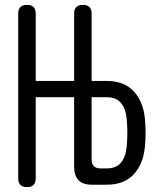

<svg xmlns="http://www.w3.org/2000/svg" viewBox="-20 -760 640 790"><path d="M285 -360H127V-26Q127 -8 118 1Q109 10 91 10Q73 10 64 1Q55 -8 55 -26V-704Q55 -722 64 -731Q73 -740 91 -740Q109 -740 118 -731Q127 -722 127 -704V-427H285V-704Q285 -722 294 -731Q303 -740 321 -740Q339 -740 348 -731Q357 -722 357 -704V-427H419Q490 -427 529.5 -385Q569 -343 576 -274Q579 -244 579 -214Q579 -184 576 -154Q569 -84 529.5 -42Q490 0 419 0H359Q321 0 303 -18.5Q285 -37 285 -75ZM357 -104Q357 -86 366 -76.5Q375 -67 394 -67H419Q458 -67 477.5 -90.5Q497 -114 501 -154Q504 -184 504 -214Q504 -244 501 -274Q497 -313 477.5 -336.5Q458 -360 419 -360H357Z"/></svg>

Font: Maple Mono Normal NL Light
Style: Regular
Weight: 300
Monospace: yes
Designer: subframe7536
Version: Version 7.000